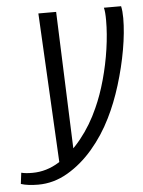

<svg xmlns="http://www.w3.org/2000/svg" viewBox="-117 -534 513 689"><g transform="rotate(-5 140.0 -189.0)"><path d="M-7 117Q-25 117 -41 115Q-57 113 -69 109L-64 69Q-56 71 -46.5 72Q-37 73 -24 73Q27 73 72.5 44.5Q118 16 156.5 -32Q195 -80 221 -139Q241 -183 256 -237Q271 -291 279 -346Q287 -401 287 -449Q287 -465 286 -476.5Q285 -488 283 -495H345Q349 -477 349 -452Q349 -401 338 -338.5Q327 -276 307.5 -213Q288 -150 262 -98Q233 -39 191.5 9.5Q150 58 99.5 87.5Q49 117 -7 117ZM76 55 47 -495H111L131 31Z"/></g></svg>

Font: Alumni Sans
Style: Italic
Weight: 400
Italic angle: -8°
Version: Version 1.016